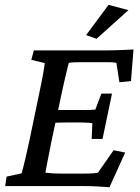

<svg xmlns="http://www.w3.org/2000/svg" viewBox="-20 -786 591 811"><path d="M442.4 4.9Q418 2.9 390.6 1.5Q363.3 0 340.8 0H2L7.8 -40L71.3 -53.7Q74.2 -63.5 78.6 -81.1Q83 -98.6 89.8 -127.4Q96.7 -156.2 105.5 -198.2L141.6 -372.1Q155.3 -436.5 161.6 -471.2Q168 -505.9 168.9 -519.5L112.3 -533.2L123 -573.2H431.6Q447.3 -573.2 466.3 -573.7Q485.4 -574.2 505.9 -575.2Q526.4 -576.2 543.9 -577.1L533.2 -443.4L484.4 -438.5L471.7 -520.5Q462.9 -522.5 453.1 -522.9Q443.4 -523.4 432.6 -523.4H331.1Q312.5 -523.4 297.9 -522.9Q283.2 -522.5 270.5 -520.5Q269.5 -516.6 265.6 -500.5Q261.7 -484.4 256.3 -462.4Q251 -440.4 246.1 -417.5Q241.2 -394.5 237.3 -377L198.2 -193.4Q194.3 -172.9 188.5 -143.6Q182.6 -114.3 177.7 -89.4Q172.9 -64.5 171.9 -56.6Q187.5 -54.7 202.6 -53.7Q217.8 -52.7 239.3 -52.7H324.2Q356.4 -52.7 370.6 -53.7Q384.8 -54.7 393.6 -56.6L460 -151.4L508.8 -141.6ZM367.2 -199.2 370.1 -265.6Q364.3 -266.6 352.5 -267.6Q340.8 -268.6 323.2 -268.6H256.8Q243.2 -268.6 227.5 -268.1Q211.9 -267.6 197.3 -266.6L210 -322.3Q223.6 -321.3 238.3 -321.3Q252.9 -321.3 266.6 -321.3H334Q350.6 -321.3 363.3 -321.8Q376 -322.3 382.8 -323.2L408.2 -390.6H453.1L413.1 -199.2ZM387.7 -622.1 343.8 -637.7 438.5 -765.6 522.5 -743.2Z"/></svg>

Font: Crimson Pro Medium
Style: Italic
Weight: 500
Italic angle: -12°
Designer: Jacques Le Bailly
Foundry: Baron von Fonthausen
Version: Version 1.003